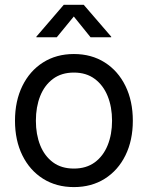

<svg xmlns="http://www.w3.org/2000/svg" viewBox="-20 -762 611 794"><path d="M285.6 11.7Q212.9 11.7 158 -22.9Q103 -57.6 72.5 -119.6Q42 -181.6 42 -262.7Q42 -344.2 72.5 -406.5Q103 -468.8 158 -503.7Q212.9 -538.6 285.6 -538.6Q358.4 -538.6 413.3 -503.7Q468.3 -468.8 498.8 -406.5Q529.3 -344.2 529.3 -262.7Q529.3 -181.6 498.8 -119.6Q468.3 -57.6 413.3 -22.9Q358.4 11.7 285.6 11.7ZM285.6 -64.9Q336.9 -64.9 372.1 -90.8Q407.2 -116.7 425.3 -161.6Q443.4 -206.5 443.4 -262.7Q443.4 -319.3 425.3 -364.3Q407.2 -409.2 372.1 -435.5Q336.9 -461.9 285.6 -461.9Q234.4 -461.9 199.2 -435.8Q164.1 -409.7 146.2 -364.7Q128.4 -319.8 128.4 -262.7Q128.4 -206.1 146.2 -161.4Q164.1 -116.7 199 -90.8Q233.9 -64.9 285.6 -64.9ZM214.8 -607.9H130.4V-610.4L243.7 -742.2H326.2L439.9 -610.4V-607.9H354.5L285.2 -693.8Z"/></svg>

Font: Inter 24pt
Style: Regular
Weight: 400
Designer: Rasmus Andersson
Foundry: rsms
Version: Version 4.001;git-66647c0bb